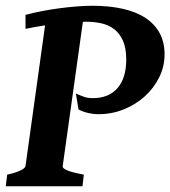

<svg xmlns="http://www.w3.org/2000/svg" viewBox="-25 -650 594 670"><path d="M549.3 -460Q549.3 -418.5 530.8 -380.6Q512.2 -342.8 480.7 -314.2Q449.2 -285.6 407.5 -268.6Q365.7 -251.5 318.8 -251.5Q300.3 -251.5 281.2 -256.1Q262.2 -260.7 249 -268.1L239.7 -323.7Q256.3 -316.4 268.8 -312Q281.2 -307.6 298.8 -307.6Q355 -307.6 385.3 -342.8Q415.5 -377.9 415.5 -441.9Q415.5 -482.9 403.8 -508.5Q392.1 -534.2 372.6 -548.8Q353 -563.5 327.9 -568.8Q302.7 -574.2 276.4 -574.2Q273.4 -574.2 270.3 -574Q267.1 -573.7 264.2 -573.7L193.8 -70.3Q192.9 -67.4 195.8 -64Q198.7 -60.5 207 -56.6Q215.3 -52.7 230 -48.8Q244.6 -44.9 267.6 -40.5L262.7 0H-4.9L0 -40.5Q30.8 -47.4 46.9 -55.4Q63 -63.5 64 -70.3L132.3 -561.5Q115.2 -559.1 98.1 -555.9Q81.1 -552.7 64 -549.3V-598.1Q89.4 -605 119.4 -610.8Q149.4 -616.7 180.2 -620.8Q210.9 -625 241.2 -627.4Q271.5 -629.9 297.4 -629.9Q357.4 -629.9 404.3 -619.1Q451.2 -608.4 483.4 -586.9Q515.6 -565.4 532.5 -533.7Q549.3 -502 549.3 -460Z"/></svg>

Font: Gentium Book Basic
Style: Bold Italic
Weight: 700
Italic angle: -8°
Designer: J. Victor Gaultney and Annie Olsen
Foundry: SIL International
Version: Version 1.102; 2013; Maintenance release